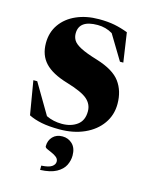

<svg xmlns="http://www.w3.org/2000/svg" viewBox="-113 -596 685 885"><g transform="rotate(15 230.0 -154.0)"><path d="M249 -525Q291 -525 322.8 -518.8Q354.5 -512.5 387.5 -500L408 -360.5H392L321 -478Q288.5 -497.5 249.5 -497.5Q161 -497.5 161 -434Q161 -416 169.8 -401.5Q178.5 -387 205.2 -372.8Q232 -358.5 287 -342Q368.5 -317 400 -274Q431.5 -231 431.5 -169.5Q431.5 -116 402.2 -74.8Q373 -33.5 321.2 -10.2Q269.5 13 202.5 13Q152.5 13 116.8 5.8Q81 -1.5 55.5 -14.5L28.5 -175H47L132 -31Q166 -14.5 207 -14.5Q250.5 -14.5 279.5 -35.8Q308.5 -57 308.5 -101Q308.5 -135 282 -158.2Q255.5 -181.5 181.5 -203.5Q107.5 -225.5 73.8 -261.8Q40 -298 40 -355.5Q40 -407 67 -445.2Q94 -483.5 141.2 -504.2Q188.5 -525 249 -525ZM165.5 196Q201 194 215.2 184Q229.5 174 229.5 160Q229.5 147.5 219.2 139.2Q209 131 195.8 125.5Q182.5 120 172.5 115.2Q162.5 110.5 162.5 104Q162.5 76.5 179.8 58.5Q197 40.5 226 40.5Q254 40.5 273.5 59.5Q293 78.5 293 114Q293 138 281.8 160.8Q270.5 183.5 242.5 199Q214.5 214.5 165.5 216.5Z"/></g></svg>

Font: Newsreader Display
Style: Bold
Weight: 700
Designer: Hugues Gentile
Foundry: Production Type
Version: Version 1.001